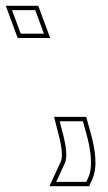

<svg xmlns="http://www.w3.org/2000/svg" viewBox="-179 -519 374 662"><path d="M36 -65 26.8 -101H106.8L119 -57C135 0 141.8 59 125.3 93L118.8 108H14.8L44.9 43C53.7 21 49.8 -14 36 -65ZM-122.7 -444 -137.5 -484H-57.5L-42.7 -444L-42.4 -443L-27.6 -403H-107.6L-122.4 -443ZM21.5 -61.2C35.3 -10.4 37.1 21.7 31.1 37.1L-8.6 123H128.7L138.9 99.3C158.6 57.5 149.6 -3.4 133.4 -61L118.2 -116H7.4ZM-159 -499 -118.1 -388H-6.1L-47 -499Z"/></svg>

Font: Nordica Plus
Style: NordicaClassicLightOpOblOl
Weight: 300
Version: Version 1.01